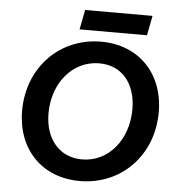

<svg xmlns="http://www.w3.org/2000/svg" viewBox="-59 -928 917 999"><g transform="rotate(5 399.5 -428.5)"><path d="M394 16C611 16 773 -151 773 -376C773 -578 640 -716 443 -716C226 -716 64 -548 64 -323C64 -121 197 16 394 16ZM396 -97C279 -97 202 -186 202 -321C202 -482 306 -603 443 -603C560 -603 635 -516 635 -380C635 -218 533 -97 396 -97ZM325 -770H677L697 -873H345Z"/></g></svg>

Font: Uncut Sans
Style: Bold Italic
Weight: 700
Italic angle: -11°
Designer: Kasper Nordkvist
Foundry: UNCUT.wtf
Version: Version 1.304;Glyphs 3.2 (3246)